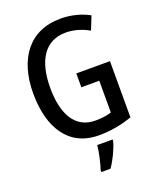

<svg xmlns="http://www.w3.org/2000/svg" viewBox="-169 -825 945 1147"><g transform="rotate(-20 303.5 -251.5)"><path d="M334 -384V-296H448V-94C420 -85 386 -80 346 -80C213 -80 158 -195 158 -356C158 -534 228 -635 357 -635C409 -635 458 -620 504 -594L538 -679C487 -707 425 -724 356 -724C157 -724 51 -577 51 -359C51 -139 146 10 335 10C412 10 481 -3 548 -27V-384ZM403 71V61H305C302 102 285 174 273 209V221H331C361 179 390 118 403 71Z"/></g></svg>

Font: Noto Sans Thai Looped Condensed Medium
Style: Regular
Weight: 500
Width: 3
Designer: Sasikarn Vongin, Ben Mitchell
Foundry: The Fontpad Ltd
Version: Version 1.001